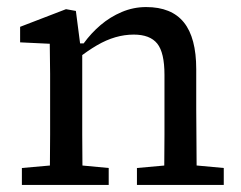

<svg xmlns="http://www.w3.org/2000/svg" viewBox="-20 -524 683 544"><path d="M42 0V-48L155 -58H182L288 -48V0ZM121 0Q121 -30 121.5 -67Q122 -104 122 -143V-215V-267Q122 -267 122 -315Q122 -337 121.5 -357.5Q121 -378 121 -400L37 -404V-448L167 -498L195 -493L209 -385H213V-215V-143Q213 -104 213.5 -67Q214 -30 214 0ZM368 0V-48L479 -58H506L614 -48V0ZM445 0Q445 -30 445.5 -67Q446 -104 446 -142V-215V-312Q446 -375 425.5 -400.5Q405 -426 359 -426Q333 -426 307 -418.5Q281 -411 254.5 -395.5Q228 -380 200 -358L193 -401H217Q238 -430 265 -453Q292 -476 325 -490Q358 -504 394 -504Q466 -504 501 -460.5Q536 -417 536 -328V-215Q536 -181 536.5 -142.5Q537 -104 537 -67Q537 -30 538 0Z"/></svg>

Font: myMathFont
Style: Regular
Weight: 400
Designer: Ross Mills, John Hudson & Paul Hanslow, Tiro Typeworks Ltd; with prior portions MicroPress Inc., and Coen Hoffman. Math 
Foundry: Tiro Typeworks Ltd
Version: Version 2.13 b171